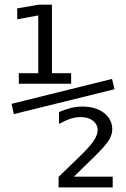

<svg xmlns="http://www.w3.org/2000/svg" viewBox="-20 -692 540 821"><path d="M60.5 -378.9H143.6V-626L53.7 -609.4V-656.2L145.5 -671.9H202.1V-378.9H284.2V-334H60.5ZM39.1 -204.1 29.3 -248 459 -354.5 469.7 -310.5ZM295.9 63.5H461.9V109.4H230.5V64.5L324.2 -26.4Q364.3 -65.4 380.9 -90.3Q397.5 -115.2 397.5 -135.7Q397.5 -160.2 377.4 -175.8Q357.4 -191.4 324.2 -191.4Q303.7 -191.4 281.2 -184.1Q258.8 -176.8 232.4 -162.1V-212.9Q259.8 -224.6 283.7 -230.5Q307.6 -236.3 332 -236.3Q389.6 -236.3 424.8 -209Q460 -181.6 460 -138.7Q460 -115.2 444.8 -91.3Q429.7 -67.4 380.9 -19.5Z"/></svg>

Font: BabelStone Xiangqi
Style: Regular
Weight: 400
Designer: Andrew West
Foundry: BabelStone
Version: Version 11.000 June 09, 2018